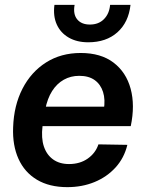

<svg xmlns="http://www.w3.org/2000/svg" viewBox="-20 -760 618 790"><path d="M257 10Q183 10 132 -20.5Q81 -51 56 -106.5Q31 -162 34 -236Q37 -326 72.5 -395Q108 -464 169.5 -503Q231 -542 312 -542Q395 -542 447 -502.5Q499 -463 517.5 -395Q536 -327 518 -241H155Q149 -192 160.5 -157.5Q172 -123 198.5 -104Q225 -85 264 -85Q309 -85 341 -107.5Q373 -130 385 -166L504 -164Q491 -110 455.5 -71Q420 -32 369 -11Q318 10 257 10ZM166 -309 156 -321H417L407 -308Q414 -350 404 -381.5Q394 -413 369.5 -430.5Q345 -448 306 -448Q271 -448 242.5 -432Q214 -416 194.5 -385.5Q175 -355 166 -309ZM343 -586Q296 -586 262.5 -605.5Q229 -625 213.5 -659.5Q198 -694 204 -740H287Q280 -702 297.5 -680.5Q315 -659 350 -659Q386 -659 408 -681.5Q430 -704 433 -740H517Q509 -668 463 -627Q417 -586 343 -586Z"/></svg>

Font: Mona Sans ExtraLight SemiBold
Style: Italic
Weight: 600
Italic angle: -11.6951°
Version: Version 2.000